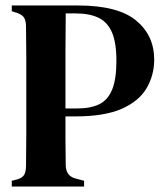

<svg xmlns="http://www.w3.org/2000/svg" viewBox="-20 -681 601 701"><path d="M23 0V-21L43 -26Q63 -32 69 -44Q75 -56 75 -77Q76 -134 76 -192.5Q76 -251 76 -310V-351Q76 -409 76 -467Q76 -525 75 -583Q75 -604 68.5 -615.5Q62 -627 42 -634L23 -640V-661H264Q410 -661 476.5 -606.5Q543 -552 543 -463Q543 -407 515.5 -359.5Q488 -312 425 -284Q362 -256 255 -256H219Q219 -214 219 -169.5Q219 -125 220 -79Q220 -38 257 -29L287 -21V0ZM219 -285H261Q311 -285 342.5 -300.5Q374 -316 389.5 -354Q405 -392 405 -459Q405 -526 388.5 -563.5Q372 -601 339 -616.5Q306 -632 257 -632H220Q219 -563 219 -492.5Q219 -422 219 -351Z"/></svg>

Font: DM Serif Text
Style: Regular
Weight: 400
Designer: Colophon Foundry, Frank Grießhammer
Foundry: Colophon Foundry
Version: Version 5.200; ttfautohint (v1.8.3)